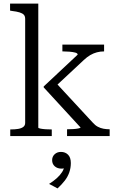

<svg xmlns="http://www.w3.org/2000/svg" viewBox="-20 -757 653 1068"><path d="M590 0H353V-38H356Q371 -38 387.5 -39Q404 -40 416 -42.5Q428 -45 428 -48L223 -271V-276L412 -453Q412 -461 398.5 -464.5Q385 -468 366.5 -469.5Q348 -471 332 -471H327V-509H559V-471H558Q538 -471 519 -466Q500 -461 482 -450.5Q464 -440 446 -423L282 -270L284 -304L495 -76Q509 -60 524 -52Q539 -44 555.5 -41Q572 -38 588 -38H590ZM193 -737V-47Q193 -44 205.5 -41.5Q218 -39 235 -38Q252 -37 265 -37H268V0H37V-37H39Q63 -37 81 -40Q99 -43 109.5 -51Q120 -59 120 -73V-652Q120 -667 112.5 -675Q105 -683 89 -688Q73 -693 47 -696L36 -698V-737ZM300 291 253 266Q277 251 295.5 234.5Q314 218 325.5 200Q337 182 337 166L351 170Q345 176 338 178.5Q331 181 323 181Q299 181 284.5 168Q270 155 270 134Q270 114 284 101Q298 88 319 88Q343 88 358.5 103.5Q374 119 374 150Q374 177 365.5 201.5Q357 226 340.5 247.5Q324 269 300 291Z"/></svg>

Font: Roboto Serif 36pt Light
Style: Regular
Weight: 300
Designer: Greg Gazdowicz
Foundry: Commercial Type
Version: Version 1.008